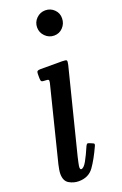

<svg xmlns="http://www.w3.org/2000/svg" viewBox="-150 -805 547 859"><g transform="rotate(-20 123.5 -375.0)"><path d="M127.5 -700Q127.5 -725 145.2 -742.5Q163 -760 187.5 -760Q212.5 -760 230 -742.5Q247.5 -725 246.5 -700Q246 -675.5 229.2 -657.8Q212.5 -640 187.5 -640Q163 -640 145.2 -657.8Q127.5 -675.5 127.5 -700ZM201 -495 100.5 -96Q98.5 -89 94.8 -70.8Q91 -52.5 91 -48.5Q91 -37 96.5 -37Q108.5 -37 122.8 -62.2Q137 -87.5 154 -127Q157 -133 160 -135Q163 -137 170 -134L183 -128.5Q189.5 -126 190.8 -123.5Q192 -121 189.5 -114.5Q164 -58.5 139.5 -24.2Q115 10 68 10Q44 10 22.5 -2.5Q1 -15 1 -49.5Q1 -57 3 -69.5Q5 -82 7.5 -92L96.5 -448Q99 -459 96 -462Q93 -465 80.5 -465H79.5Q67 -465 63.2 -468.2Q59.5 -471.5 59.5 -484V-504Q59.5 -514.5 63.8 -517.2Q68 -520 77.5 -520H180.5Q199.5 -520 202.2 -516Q205 -512 201 -495Z"/></g></svg>

Font: Besley* Condensed
Style: Italic
Weight: 400
Width: 3
Italic angle: -13°
Designer: Owen Earl
Foundry: indestructible type*
Version: Version 3.000; ttfautohint (v1.8.3)